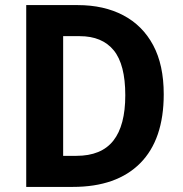

<svg xmlns="http://www.w3.org/2000/svg" viewBox="-20 -734 717 754"><path d="M623 -364Q623 -186 530.5 -93Q438 0 266 0H83V-714H285Q388 -714 464 -674Q540 -634 581.5 -556.5Q623 -479 623 -364ZM472 -360Q472 -481 426.5 -536.5Q381 -592 293 -592H228V-122H280Q378 -122 425 -181.5Q472 -241 472 -360Z"/></svg>

Font: Noto Sans Tamil SemiCondensed
Style: Bold
Weight: 700
Width: 4
Designer: Jelle Bosma - Monotype Design Team
Foundry: Monotype Imaging Inc.
Version: Version 2.004; ttfautohint (v1.8.4.7-5d5b)